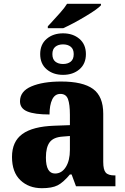

<svg xmlns="http://www.w3.org/2000/svg" viewBox="-20 -978 654 1008"><path d="M231 -840 246 -856Q269 -881 294.5 -909.5Q320 -938 332 -958H510V-950Q492 -930 427.5 -891.5Q363 -853 312 -830H231ZM191 -694Q191 -745 225 -774Q259 -803 311 -803Q363 -803 397 -774Q431 -745 431 -694Q431 -643 397 -614Q363 -585 311 -585Q259 -585 225 -614Q191 -643 191 -694ZM367 -694Q367 -720 351.5 -732.5Q336 -745 311 -745Q286 -745 270.5 -732.5Q255 -720 255 -694Q255 -667 270.5 -654.5Q286 -642 311 -642Q336 -642 351.5 -654.5Q367 -667 367 -694ZM43 -154Q43 -235 97.5 -274.5Q152 -314 265 -318L347 -321V-375Q347 -430 337 -457.5Q327 -485 297 -485Q268 -485 254 -455.5Q240 -426 240 -377Q161 -377 123 -393Q85 -409 85 -446Q85 -499 145 -524.5Q205 -550 301 -550Q415 -550 468.5 -511Q522 -472 522 -381V-128Q522 -87 535 -72Q548 -57 582 -57H586V0H379L356 -62H347Q312 -20 282.5 -5Q253 10 200 10Q131 10 87 -32Q43 -74 43 -154ZM347 -191V-264L310 -261Q261 -258 241 -231.5Q221 -205 221 -151Q221 -67 269 -67Q304 -67 325.5 -101Q347 -135 347 -191Z"/></svg>

Font: Noto Serif ExtraBold
Style: Regular
Weight: 800
Designer: Monotype Design Team
Foundry: Monotype Imaging Inc.
Version: Version 1.001